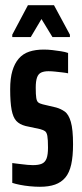

<svg xmlns="http://www.w3.org/2000/svg" viewBox="-20 -708 315 736"><path d="M133 8Q115 8 94.5 6Q74 4 56.5 0.5Q39 -3 27 -7V-83Q33 -82 42.5 -81Q52 -80 63.5 -78.5Q75 -77 86 -76Q97 -75 106 -75Q128 -75 140.5 -80.5Q153 -86 158.5 -100.5Q164 -115 164 -142Q164 -173 161.5 -187Q159 -201 152 -205.5Q145 -210 134 -213L78 -225Q55 -231 42.5 -244.5Q30 -258 24.5 -287Q19 -316 19 -366Q19 -408 27.5 -436.5Q36 -465 52 -483.5Q68 -502 92 -510Q116 -518 148 -518Q164 -518 181 -516Q198 -514 214 -511.5Q230 -509 241 -505V-427Q232 -429 218.5 -430.5Q205 -432 191.5 -433.5Q178 -435 166 -435Q149 -435 138 -430Q127 -425 122 -411Q117 -397 117 -372Q117 -345 119 -332.5Q121 -320 126.5 -315.5Q132 -311 144 -308L195 -296Q213 -291 228 -280.5Q243 -270 251.5 -241Q260 -212 260 -155Q260 -109 253 -77.5Q246 -46 230.5 -27.5Q215 -9 191 -0.5Q167 8 133 8ZM27 -566V-575L87 -688H187L248 -575V-566H181L139 -635L98 -566Z"/></svg>

Font: Saira UltraCondensed
Style: Bold
Weight: 700
Width: 1
Designer: Hector Gatti with collaboration of the Omnibus-Type team
Foundry: Omnibus-Type
Version: Version 1.101